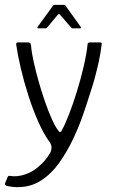

<svg xmlns="http://www.w3.org/2000/svg" viewBox="-38 -647 466 792"><path d="M168 -59Q143 -93 120.5 -143.5Q98 -194 79.5 -251.5Q61 -309 48 -364.5Q35 -420 29 -462Q27 -472 36 -472H78Q82 -472 85.5 -470Q89 -468 90 -460Q92 -433 100.5 -394Q109 -355 121 -312.5Q133 -270 147 -229.5Q161 -189 175 -157.5Q189 -126 202 -109Q206 -102 210 -102.5Q214 -103 215 -106Q229 -130 246 -173.5Q263 -217 279 -269Q295 -321 307 -372Q319 -423 323 -462Q323 -469 326.5 -470.5Q330 -472 335 -472H373Q378 -472 380.5 -470.5Q383 -469 381 -462Q377 -427 369.5 -393Q362 -359 353 -325.5Q344 -292 332 -257Q321 -221 304 -172Q287 -123 262.5 -71.5Q238 -20 206 25Q174 70 131.5 97.5Q89 125 35 125Q22 125 11 123.5Q0 122 -10 120Q-20 116 -17 109L-6 82Q-4 79 -1.5 78.5Q1 78 6 79Q33 83 64 73Q95 63 118 43Q137 27 147.5 14.5Q158 2 169 -17Q174 -25 174.5 -36.5Q175 -48 168 -59ZM120 -530Q117 -530 116.5 -532Q116 -534 117 -536L181 -624Q183 -627 187 -627H226Q231 -627 232 -624L295 -536Q297 -534 296.5 -532Q296 -530 292 -530H263Q259 -530 256 -533L209 -587Q206 -591 201 -587L156 -533Q154 -530 149 -530Z"/></svg>

Font: Glory Light
Style: Regular
Weight: 300
Version: Version 1.011